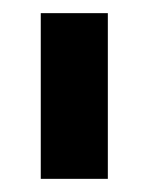

<svg xmlns="http://www.w3.org/2000/svg" viewBox="-20 -701 226 292"><path d="M42 -429V-681H144V-429Z"/></svg>

Font: Hind Semibold
Style: Regular
Weight: 600
Designer: Manushi Parikh, Satya Rajpurohit
Foundry: Indian Type Foundry
Version: Version 1.201;PS 1.0;hotconv 1.0.78;makeotf.lib2.5.61930; tt